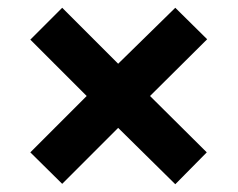

<svg xmlns="http://www.w3.org/2000/svg" viewBox="-20 -590 612 494"><path d="M431 -570 513 -489 366 -343 512 -198 431 -116 284 -261 140 -117 58 -198 203 -343 58 -488 140 -570 284 -426Z"/></svg>

Font: Noto Sans Kannada ExtraBold
Style: Regular
Weight: 800
Designer: Jelle Bosma - Monotype Design Team
Foundry: Monotype Imaging Inc.
Version: Version 2.005; ttfautohint (v1.8.4.7-5d5b)